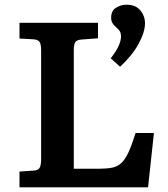

<svg xmlns="http://www.w3.org/2000/svg" viewBox="-20 -797 715 817"><path d="M63 0V-67L121 -71Q139 -71 147 -80.5Q155 -90 155 -122V-583Q155 -608 148.5 -618.5Q142 -629 119 -630L63 -633V-700H397V-634L330 -629Q308 -628 301 -618.5Q294 -609 294 -583V-79H401Q434 -79 457 -83.5Q480 -88 496.5 -103.5Q513 -119 527 -149.5Q541 -180 557 -231H635L610 0ZM491 -513 451 -549Q475 -579 485 -602Q495 -625 495 -642Q495 -654 490.5 -662.5Q486 -671 474 -681Q464 -690 458.5 -699Q453 -708 453 -722Q453 -751 473.5 -764Q494 -777 519 -777Q557 -777 577 -753Q597 -729 597 -698Q597 -661 570 -611Q543 -561 491 -513Z"/></svg>

Font: Literata 7pt SemiBold
Style: Regular
Weight: 600
Designer: Latin by Veronika Burian and Jose Scaglione. Greek by Irene Vlachou. Cyrillic by Vera Evstafieva.
Foundry: TypeTogether
Version: Version 3.002